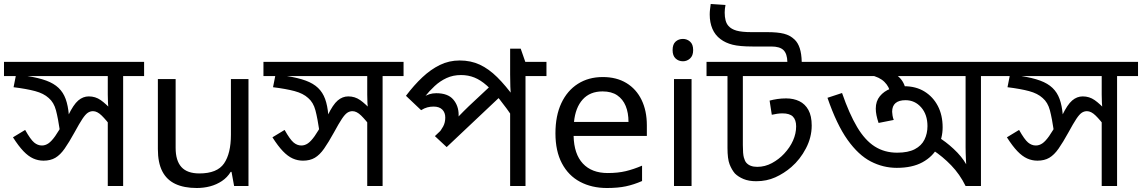

<svg xmlns="http://www.w3.org/2000/svg" viewBox="-30 -932 5722 962"><path d="M692 -622V-551H587V0H510V-353L533 -290Q502 -331 479.5 -353Q457 -375 436 -375Q422 -375 410 -367Q398 -359 383 -336.5Q368 -314 343 -268Q316 -219 294 -187.5Q272 -156 247.5 -141.5Q223 -127 188 -127Q161 -127 136.5 -138Q112 -149 87.5 -174.5Q63 -200 35 -244L96 -281Q123 -233 141 -218Q159 -203 180 -203Q197 -203 212.5 -213.5Q228 -224 246.5 -250Q265 -276 289 -321L312 -354Q338 -408 362 -428.5Q386 -449 415 -449Q448 -449 474.5 -430.5Q501 -412 536 -374L516 -373Q512 -396 511 -416.5Q510 -437 510 -458V-551H-10V-622ZM271 -271Q261 -339 250.5 -379Q240 -419 214 -441Q189 -464 146 -475.5Q103 -487 38 -495L53 -571L107 -551Q164 -542 202 -528Q240 -514 263.5 -491.5Q287 -469 299 -436Q311 -403 315 -356Z M1215 -536V0H1143L1130 -71H1126Q1109 -43 1082 -25Q1055 -7 1023 1.5Q991 10 956 10Q892 10 848.5 -10.5Q805 -31 783 -74Q761 -117 761 -185V-536H850V-191Q850 -127 879 -95Q908 -63 969 -63Q1058 -63 1092.5 -113Q1127 -163 1127 -257V-536Z M1992 -622V-551H1887V0H1810V-353L1833 -290Q1802 -331 1779.5 -353Q1757 -375 1736 -375Q1722 -375 1710 -367Q1698 -359 1683 -336.5Q1668 -314 1643 -268Q1616 -219 1594 -187.5Q1572 -156 1547.5 -141.5Q1523 -127 1488 -127Q1461 -127 1436.5 -138Q1412 -149 1387.5 -174.5Q1363 -200 1335 -244L1396 -281Q1423 -233 1441 -218Q1459 -203 1480 -203Q1497 -203 1512.5 -213.5Q1528 -224 1546.5 -250Q1565 -276 1589 -321L1612 -354Q1638 -408 1662 -428.5Q1686 -449 1715 -449Q1748 -449 1774.5 -430.5Q1801 -412 1836 -374L1816 -373Q1812 -396 1811 -416.5Q1810 -437 1810 -458V-551H1290V-622ZM1571 -271Q1561 -339 1550.5 -379Q1540 -419 1514 -441Q1489 -464 1446 -475.5Q1403 -487 1338 -495L1353 -571L1407 -551Q1464 -542 1502 -528Q1540 -514 1563.5 -491.5Q1587 -469 1599 -436Q1611 -403 1615 -356Z M2708 -622V-551H2603V0H2526V-396L2548 -332Q2507 -392 2473 -434.5Q2439 -477 2408.5 -504Q2378 -531 2347 -543.5Q2316 -556 2280 -556Q2240 -556 2207.5 -541Q2175 -526 2148 -501Q2121 -476 2098 -447L2090 -445Q2106 -455 2121.5 -460Q2137 -465 2156 -465Q2214 -465 2241 -433.5Q2268 -402 2268 -356Q2268 -345 2267 -335Q2266 -325 2264 -320L2247 -326Q2259 -339 2270 -351Q2281 -363 2293.5 -375Q2306 -387 2319 -400L2443 -516L2492 -463L2208 -195L2149 -250L2231 -328L2195 -285L2165 -262Q2180 -279 2190.5 -298.5Q2201 -318 2201 -343Q2201 -368 2186 -383Q2171 -398 2142 -398Q2126 -398 2111 -394Q2096 -390 2080 -380L2004 -452Q2044 -505 2086 -544.5Q2128 -584 2174 -606.5Q2220 -629 2273 -629Q2329 -629 2374 -608Q2419 -587 2461 -545.5Q2503 -504 2549 -441L2531 -446Q2528 -470 2527 -498Q2526 -526 2526 -558V-688H2579L2602 -622Z M2990 -546Q3059 -546 3108.5 -516Q3158 -486 3184.5 -431.5Q3211 -377 3211 -304V-251H2844Q2846 -160 2890.5 -112.5Q2935 -65 3015 -65Q3066 -65 3105.5 -74.5Q3145 -84 3187 -102V-25Q3146 -7 3106 1.5Q3066 10 3011 10Q2935 10 2876.5 -21Q2818 -52 2785.5 -113.5Q2753 -175 2753 -264Q2753 -352 2782.5 -415Q2812 -478 2865.5 -512Q2919 -546 2990 -546ZM2989 -474Q2926 -474 2889.5 -433.5Q2853 -393 2846 -321H3119Q3119 -367 3105 -401Q3091 -435 3062.5 -454.5Q3034 -474 2989 -474Z M3435 -536V0H3347V-536ZM3392 -737Q3412 -737 3427.5 -723.5Q3443 -710 3443 -681Q3443 -653 3427.5 -639Q3412 -625 3392 -625Q3370 -625 3355 -639Q3340 -653 3340 -681Q3340 -710 3355 -723.5Q3370 -737 3392 -737Z M4097 -622V-551H3692V-205Q3692 -161 3697 -143Q3702 -125 3709 -117Q3727 -96 3764 -96Q3803 -96 3838 -115Q3873 -134 3899 -162Q3928 -193 3943.5 -228Q3959 -263 3959 -299Q3959 -331 3943 -347.5Q3927 -364 3890 -364Q3878 -364 3864 -362Q3850 -360 3837 -357L3826 -428Q3845 -433 3865.5 -436Q3886 -439 3909 -439Q3946 -439 3975 -425Q4004 -411 4020.5 -381Q4037 -351 4037 -303Q4037 -244 4008 -188.5Q3979 -133 3935 -95Q3898 -63 3854.5 -43.5Q3811 -24 3759 -24Q3722 -24 3695.5 -35Q3669 -46 3652 -63Q3636 -82 3625.5 -109Q3615 -136 3615 -191V-551H3510V-622ZM3915 -622Q3914 -663 3895.5 -681Q3877 -699 3835 -699H3741Q3676 -699 3640.5 -708Q3605 -717 3580 -736Q3553 -756 3539.5 -787.5Q3526 -819 3526 -859Q3526 -872 3527.5 -884.5Q3529 -897 3531 -912L3605 -907Q3603 -896 3602 -887.5Q3601 -879 3601 -869Q3601 -847 3605.5 -830Q3610 -813 3620 -802Q3634 -786 3660.5 -778.5Q3687 -771 3736 -771H3814Q3867 -771 3898 -763Q3929 -755 3951 -734Q3968 -718 3977 -690.5Q3986 -663 3987 -622Z M4990 -622V-551H4885V0H4808Q4779 -59 4736 -103.5Q4693 -148 4644 -180L4669 -246Q4707 -224 4748 -186Q4789 -148 4811 -109Q4810 -124 4809.5 -137Q4809 -150 4808.5 -164Q4808 -178 4808 -194V-551H4077V-622ZM4463 -91Q4395 -91 4333 -123Q4271 -155 4216.5 -231.5Q4162 -308 4116 -442L4189 -466Q4225 -362 4264.5 -295.5Q4304 -229 4353 -198Q4402 -167 4465 -167Q4520 -167 4553.5 -184.5Q4587 -202 4602 -232.5Q4617 -263 4617 -300Q4617 -358 4585.5 -394Q4554 -430 4507 -430Q4474 -430 4457 -415.5Q4440 -401 4440 -372Q4440 -365 4442 -353Q4444 -341 4448 -331L4372 -316Q4365 -337 4361.5 -354.5Q4358 -372 4358 -388Q4358 -425 4378.5 -450Q4399 -475 4431.5 -487.5Q4464 -500 4500 -500Q4559 -500 4602 -473.5Q4645 -447 4669 -401Q4693 -355 4693 -294Q4693 -240 4668 -193.5Q4643 -147 4592 -119Q4541 -91 4463 -91ZM4431 -465Q4426 -497 4401.5 -521.5Q4377 -546 4330 -556L4354 -601L4399 -589Q4456 -567 4481 -539Q4506 -511 4510 -468Z M5672 -622V-551H5567V0H5490V-353L5513 -290Q5482 -331 5459.5 -353Q5437 -375 5416 -375Q5402 -375 5390 -367Q5378 -359 5363 -336.5Q5348 -314 5323 -268Q5296 -219 5274 -187.5Q5252 -156 5227.5 -141.5Q5203 -127 5168 -127Q5141 -127 5116.5 -138Q5092 -149 5067.5 -174.5Q5043 -200 5015 -244L5076 -281Q5103 -233 5121 -218Q5139 -203 5160 -203Q5177 -203 5192.5 -213.5Q5208 -224 5226.5 -250Q5245 -276 5269 -321L5292 -354Q5318 -408 5342 -428.5Q5366 -449 5395 -449Q5428 -449 5454.5 -430.5Q5481 -412 5516 -374L5496 -373Q5492 -396 5491 -416.5Q5490 -437 5490 -458V-551H4970V-622ZM5251 -271Q5241 -339 5230.5 -379Q5220 -419 5194 -441Q5169 -464 5126 -475.5Q5083 -487 5018 -495L5033 -571L5087 -551Q5144 -542 5182 -528Q5220 -514 5243.5 -491.5Q5267 -469 5279 -436Q5291 -403 5295 -356Z"/></svg>

Font: bangla25
Style: Book
Weight: 400
Designer: Jelle Bosma - Monotype Design Team
Foundry: Monotype Imaging Inc.
Version: Version 2.003